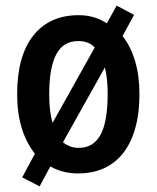

<svg xmlns="http://www.w3.org/2000/svg" viewBox="-20 -607 559 683"><path d="M476 -272Q476 -183 450.5 -119.5Q425 -56 376 -23Q327 10 258 10Q230 10 205 3.5Q180 -3 159 -15L121 56L59 24L104 -60Q73 -100 57 -152.5Q41 -205 41 -272Q41 -408 98.5 -480.5Q156 -553 260 -553Q289 -553 314 -545.5Q339 -538 360 -524L395 -587L457 -554L416 -479Q445 -442 460.5 -390Q476 -338 476 -272ZM155 -272Q155 -241 158 -215.5Q161 -190 167 -170L317 -438Q306 -450 291.5 -455.5Q277 -461 259 -461Q205 -461 180 -413.5Q155 -366 155 -272ZM363 -272Q363 -301 360.5 -324.5Q358 -348 353 -367L204 -101Q215 -92 229 -86.5Q243 -81 259 -81Q296 -81 319 -103Q342 -125 352.5 -167.5Q363 -210 363 -272Z"/></svg>

Font: Noto Sans Khmer Condensed SemiBold
Style: Regular
Weight: 600
Width: 3
Designer: Danh Hong and the Monotype Design Team
Foundry: Monotype Imaging Inc.
Version: Version 2.004